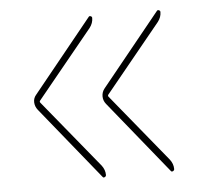

<svg xmlns="http://www.w3.org/2000/svg" viewBox="-41 -563 582 545"><g transform="rotate(-5 250.0 -290.0)"><path d="M424.8 -61.5 257.8 -267.6Q250 -277.3 250 -289.6Q250 -301.8 257.8 -311.5L424.8 -517.6Q426.8 -520.5 430.7 -519Q434.6 -517.6 434.6 -513.7Q434.6 -499 424.8 -486.3L267.6 -293.9Q263.7 -290 267.6 -286.1L424.8 -93.8Q434.6 -81.1 434.6 -66.4Q434.6 -62.5 430.7 -60.5Q426.8 -58.6 424.8 -61.5ZM230.5 -61.5 63.5 -267.6Q55.7 -277.3 55.2 -289.6Q54.7 -301.8 63.5 -311.5L230.5 -517.6Q232.4 -520.5 236.3 -519Q240.2 -517.6 240.2 -513.7Q240.2 -499 230.5 -486.3L73.2 -293.9Q69.3 -290 73.2 -286.1L230.5 -93.8Q240.2 -81.1 240.2 -66.4Q240.2 -62.5 236.3 -60.5Q232.4 -58.6 230.5 -61.5Z"/></g></svg>

Font: Rounded Mgen+ 1m thin
Style: Regular
Weight: 100
Designer: [Source Han Sans]
Ryoko NISHIZUKA  (kana & ideographs); Paul D. Hunt (Latin, Greek & Cyrillic); Wenlong ZHANG  (bopomofo
Version: Version 1.059.20150602